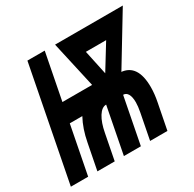

<svg xmlns="http://www.w3.org/2000/svg" viewBox="-169 -813 975 966"><g transform="rotate(-30 318.0 -329.5)"><path d="M105 -658.7H205.6L153.3 -390.1H325.7L265.6 -658.7H659.2L486.3 -373.5H482.4Q576.2 -366.7 576.2 -232.9Q576.2 -194.3 567.4 -149.9L538.1 0H437.5L466.3 -148.4Q472.7 -181.6 472.7 -204.1Q472.7 -235.8 463.1 -252.4Q453.6 -269 436 -269L383.8 0H285.2L337.4 -269Q312 -269 291.5 -236.3Q271 -203.6 260.7 -148.4L231.9 0H131.3L160.6 -149.9Q174.3 -223.1 204.6 -278.8H131.8L77.6 0H-22.9ZM412.1 -407.7 499.5 -549.8H381.8Z"/></g></svg>

Font: Liberation Mono
Style: Bold Italic
Weight: 700
Italic angle: -12°
Monospace: yes
Designer: Steve Matteson
Foundry: Ascender Corporation
Version: Version 2.1.5